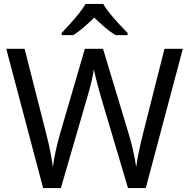

<svg xmlns="http://www.w3.org/2000/svg" viewBox="-20 -964 970 984"><path d="M917 -714 727 0H636L497 -468Q489 -497 481 -526Q473 -555 468 -577.5Q463 -600 461 -609Q460 -596 450.5 -553.5Q441 -511 427 -465L292 0H201L12 -714H106L217 -278Q229 -232 237.5 -189Q246 -146 251 -108Q256 -147 266 -193Q276 -239 289 -283L415 -714H508L639 -280Q653 -234 663 -188.5Q673 -143 678 -108Q683 -145 692 -188.5Q701 -232 713 -279L823 -714ZM509 -944Q521 -922 543.5 -894.5Q566 -867 590.5 -840.5Q615 -814 634 -795V-784H572Q546 -800 518 -823.5Q490 -847 463 -874Q436 -847 409 -824Q382 -801 356 -784H296V-795Q315 -815 338.5 -841Q362 -867 384 -894.5Q406 -922 419 -944Z"/></svg>

Font: Noto Sans Old North Arabian
Style: Regular
Weight: 400
Designer: Monotype Design Team
Foundry: Monotype Imaging Inc.
Version: Version 2.001; ttfautohint (v1.8.4.7-5d5b)